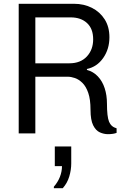

<svg xmlns="http://www.w3.org/2000/svg" viewBox="-20 -706 640 1016"><path d="M551 4Q530 4 508.5 -5.5Q487 -15 473 -43Q459 -71 459 -125Q459 -180 447 -214.5Q435 -249 416 -267.5Q397 -286 376.5 -293Q356 -300 339 -300H167V0H79V-686H371Q424 -686 466.5 -664.5Q509 -643 534 -603.5Q559 -564 559 -509Q559 -446 526 -399Q493 -352 440 -341V-336Q474 -327 498 -301.5Q522 -276 534 -239Q546 -202 546 -158Q546 -89 557 -62Q568 -35 597 -27V-3Q590 0 578 2Q566 4 551 4ZM167 -371H347Q406 -371 439.5 -407Q473 -443 473 -498Q473 -554 440.5 -584Q408 -614 354 -614H167ZM265 290V282Q286 258 297 230Q308 202 308 173H270V69H357V159Q357 193 346.5 228Q336 263 312 290Z"/></svg>

Font: Chivo Mono Light
Style: Regular
Weight: 300
Monospace: yes
Designer: Hector Gatti
Foundry: Omnibus-Type
Version: Version 1.008